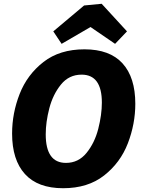

<svg xmlns="http://www.w3.org/2000/svg" viewBox="-20 -982 753 1016"><path d="M44 -275Q44 -383 84 -485Q124 -587 210 -654Q296 -721 427 -721Q561 -721 628.5 -646.5Q696 -572 696 -433Q696 -326 656.5 -223.5Q617 -121 531 -53.5Q445 14 314 14Q180 14 112 -61Q44 -136 44 -275ZM519 -439Q519 -587 412 -587Q345 -587 302.5 -534.5Q260 -482 241 -409Q222 -336 222 -271Q222 -120 329 -120Q395 -120 438 -173Q481 -226 500 -300.5Q519 -375 519 -439ZM518 -962 652 -816 589 -750 459 -839 306 -750 262 -816 425 -953Z"/></svg>

Font: Bitter Pro ExtraBold
Style: Italic
Weight: 800
Italic angle: -9°
Designer: Sol Matas, and Bitter project Authors
Foundry: Sol Matas
Version: Version 1.010